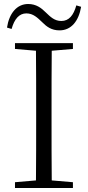

<svg xmlns="http://www.w3.org/2000/svg" viewBox="-20 -941 440 961"><path d="M15 -803 38 -796C52 -846 76 -874 112 -874C146 -874 168 -852 191 -830C213 -808 237 -789 278 -789C336 -789 374 -835 386 -907L362 -914C348 -864 325 -836 287 -836C253 -836 233 -856 209 -879C187 -901 161 -921 121 -921C64 -921 26 -874 15 -803ZM55 -696 160 -687C161 -590 161 -490 161 -390V-335C161 -235 161 -136 160 -38L55 -29V0H345V-29L239 -38C238 -137 238 -235 238 -335V-390C238 -490 238 -590 239 -687L345 -696V-725H55Z"/></svg>

Font: Noto Serif KR Light
Style: Regular
Weight: 300
Designer: Ryoko NISHIZUKA 西塚涼子 (kana & ideographs); Frank Grießhammer (Latin, Greek & Cyrillic); Wenlong ZHANG 张文龙 (bopomofo); San
Foundry: Adobe
Version: Version 2.001;hotconv 1.1.0;makeotfexe 2.6.0